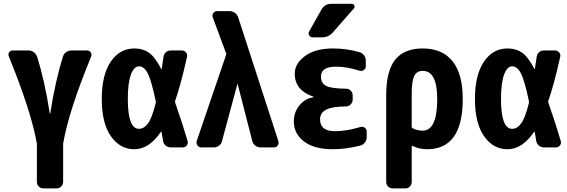

<svg xmlns="http://www.w3.org/2000/svg" viewBox="-20 -790 3040 1029"><path d="M448.2 -519.5Q460 -519.5 466.3 -509.3Q472.7 -499 468.8 -487.3Q347.7 -194.3 318.4 -19.5V184.6Q318.4 199.2 308.1 209.5Q297.9 219.7 283.2 219.7H212.9Q198.2 219.7 188 210Q177.7 200.2 177.7 184.6V-19.5Q147.5 -193.4 27.3 -487.3Q22.5 -499 28.8 -509.3Q35.2 -519.5 47.9 -519.5H132.8Q148.4 -519.5 161.1 -510.3Q173.8 -501 178.7 -486.3Q219.7 -357.4 247.1 -180.7Q247.1 -179.7 248 -179.7Q249 -179.7 249 -180.7Q276.4 -356.4 317.4 -486.3Q321.3 -501 334 -510.3Q346.7 -519.5 363.3 -519.5Z M814.5 -238.3Q815.4 -244.1 814.5 -249Q791 -360.4 771.5 -397.5Q752 -434.6 725.1 -434.6Q698.2 -434.6 681.6 -390.1Q665 -345.7 665 -259.8Q665 -99.6 724.6 -99.6Q752 -99.6 773.4 -128.9Q794.9 -158.2 814.5 -238.3ZM918.9 -239.3Q953.1 -143.6 985.4 -34.2Q989.3 -21.5 981 -10.7Q972.7 0 960 0H894.5Q879.9 0 868.2 -9.8Q856.4 -19.5 853.5 -35.2Q852.5 -42 850.1 -58.1Q847.7 -74.2 845.7 -82Q845.7 -83 844.7 -84Q843.8 -85 842.8 -84Q779.3 9.8 700.2 9.8Q623 9.8 574.2 -60.1Q525.4 -129.9 525.4 -259.8Q525.4 -387.7 573.2 -459Q621.1 -530.3 700.2 -530.3Q745.1 -530.3 777.3 -508.3Q809.6 -486.3 843.8 -420.9Q844.7 -419.9 845.7 -419.9Q846.7 -419.9 846.7 -420.9Q850.6 -448.2 856.4 -486.3Q858.4 -501 869.1 -510.3Q879.9 -519.5 894.5 -519.5H955.1Q967.8 -519.5 976.6 -509.3Q985.4 -499 982.4 -485.4Q948.2 -333 918.9 -250Q917 -244.1 918.9 -239.3Z M1256.8 -696.3 1471.7 -34.2Q1475.6 -21.5 1468.8 -10.7Q1461.9 0 1448.2 0H1376Q1361.3 0 1348.6 -9.3Q1335.9 -18.6 1332 -34.2L1253.9 -338.9Q1253.9 -339.8 1252.9 -339.8Q1252 -339.8 1252 -338.9L1169.9 -34.2Q1167 -19.5 1154.3 -9.8Q1141.6 0 1126 0H1057.6Q1045.9 0 1038.1 -11.2Q1030.3 -22.5 1034.2 -34.2L1191.4 -495.1Q1193.4 -500 1191.4 -504.9L1120.1 -697.3Q1116.2 -709 1123.5 -719.7Q1130.9 -730.5 1142.6 -730.5H1210.9Q1226.6 -730.5 1239.3 -720.7Q1252 -710.9 1256.8 -696.3Z M1912.1 -109.4Q1923.8 -113.3 1934.6 -105.5Q1945.3 -97.7 1945.3 -85V-54.7Q1945.3 -39.1 1935.5 -26.4Q1925.8 -13.7 1911.1 -9.8Q1833 9.8 1764.6 9.8Q1664.1 9.8 1609.4 -31.7Q1554.7 -73.2 1554.7 -139.6Q1554.7 -188.5 1585 -225.6Q1615.2 -262.7 1659.2 -268.6Q1660.2 -268.6 1660.2 -269.5Q1660.2 -271.5 1658.2 -272.5Q1560.5 -305.7 1559.6 -394.5Q1559.6 -449.2 1614.7 -489.7Q1669.9 -530.3 1764.6 -530.3Q1837.9 -530.3 1905.3 -510.7Q1920.9 -506.8 1930.7 -494.1Q1940.4 -481.4 1940.4 -464.8V-434.6Q1940.4 -421.9 1929.7 -414.6Q1918.9 -407.2 1906.2 -411.1Q1835.9 -433.6 1780.3 -432.6Q1700.2 -432.6 1700.2 -379.9Q1700.2 -343.8 1728 -329.6Q1755.9 -315.4 1835 -314.5Q1849.6 -314.5 1859.9 -304.2Q1870.1 -293.9 1870.1 -279.3V-254.9Q1870.1 -241.2 1859.4 -230.5Q1848.6 -219.7 1835 -219.7Q1757.8 -218.8 1726.6 -201.7Q1695.3 -184.6 1695.3 -150.4Q1695.3 -86.9 1775.4 -86.9Q1835.9 -86.9 1912.1 -109.4ZM1754.9 -769.5H1865.2Q1875 -769.5 1878.9 -760.7Q1882.8 -752 1876 -744.1L1763.7 -616.2Q1740.2 -589.8 1705.1 -589.8H1655.3Q1643.6 -589.8 1637.2 -600.6Q1630.9 -611.3 1636.7 -621.1L1703.1 -739.3Q1720.7 -769.5 1754.9 -769.5Z M2245.1 -89.8Q2323.2 -89.8 2323.2 -259.8Q2323.2 -410.2 2245.1 -410.2Q2213.9 -410.2 2200.2 -383.3Q2186.5 -356.4 2186.5 -285.2V-110.4Q2186.5 -104.5 2191.4 -102.5Q2215.8 -89.8 2245.1 -89.8ZM2245.1 -530.3Q2350.6 -530.3 2405.3 -461.9Q2460 -393.6 2460 -259.8Q2460 9.8 2269.5 9.8Q2226.6 9.8 2191.4 -7.8Q2187.5 -9.8 2186.5 -4.9V184.6Q2186.5 199.2 2176.8 209.5Q2167 219.7 2152.3 219.7H2085Q2070.3 219.7 2060.1 210Q2049.8 200.2 2049.8 184.6V-280.3Q2049.8 -410.2 2098.1 -470.2Q2146.5 -530.3 2245.1 -530.3Z M2814.5 -238.3Q2815.4 -244.1 2814.5 -249Q2791 -360.4 2771.5 -397.5Q2752 -434.6 2725.1 -434.6Q2698.2 -434.6 2681.6 -390.1Q2665 -345.7 2665 -259.8Q2665 -99.6 2724.6 -99.6Q2752 -99.6 2773.4 -128.9Q2794.9 -158.2 2814.5 -238.3ZM2918.9 -239.3Q2953.1 -143.6 2985.4 -34.2Q2989.3 -21.5 2981 -10.7Q2972.7 0 2960 0H2894.5Q2879.9 0 2868.2 -9.8Q2856.4 -19.5 2853.5 -35.2Q2852.5 -42 2850.1 -58.1Q2847.7 -74.2 2845.7 -82Q2845.7 -83 2844.7 -84Q2843.8 -85 2842.8 -84Q2779.3 9.8 2700.2 9.8Q2623 9.8 2574.2 -60.1Q2525.4 -129.9 2525.4 -259.8Q2525.4 -387.7 2573.2 -459Q2621.1 -530.3 2700.2 -530.3Q2745.1 -530.3 2777.3 -508.3Q2809.6 -486.3 2843.8 -420.9Q2844.7 -419.9 2845.7 -419.9Q2846.7 -419.9 2846.7 -420.9Q2850.6 -448.2 2856.4 -486.3Q2858.4 -501 2869.1 -510.3Q2879.9 -519.5 2894.5 -519.5H2955.1Q2967.8 -519.5 2976.6 -509.3Q2985.4 -499 2982.4 -485.4Q2948.2 -333 2918.9 -250Q2917 -244.1 2918.9 -239.3Z"/></svg>

Font: Rounded-L Mgen+ 1mn bold
Style: Bold
Weight: 700
Designer: [Source Han Sans]
Ryoko NISHIZUKA  (kana & ideographs); Paul D. Hunt (Latin, Greek & Cyrillic); Wenlong ZHANG  (bopomofo
Version: Version 1.059.20150602